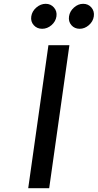

<svg xmlns="http://www.w3.org/2000/svg" viewBox="-20 -987 513 1007"><path d="M220 -967Q246 -967 263 -947.5Q280 -928 276 -901Q272 -874 250 -855Q228 -836 201 -836Q174 -836 157 -855Q140 -874 144 -901Q148 -928 170.5 -947.5Q193 -967 220 -967ZM398 -836Q371 -836 354.5 -855Q338 -874 342 -901Q346 -928 368 -947.5Q390 -967 416 -967Q443 -967 459.5 -947.5Q476 -928 472 -901Q468 -874 446 -855Q424 -836 398 -836ZM234 -750H344L238 0H128Z"/></svg>

Font: Oakes Grotesk Medium
Style: Italic
Weight: 500
Italic angle: -8°
Designer: Samuel Oakes
Foundry: Samuel Oakes
Version: Version 1.000;PS 001.000;hotconv 1.0.88;makeotf.lib2.5.64775